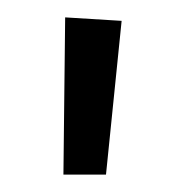

<svg xmlns="http://www.w3.org/2000/svg" viewBox="-20 -650 213 221"><path d="M55 -630 120 -626 102 -449H53Z"/></svg>

Font: GFS Neohellenic Rg
Style: Regular
Weight: 400
Designer: Takis Katsoulidis and George D. Matthiopoulos
Foundry: Takis Katsoulidis and George D. Matthiopoulos
Version: Version 1.0